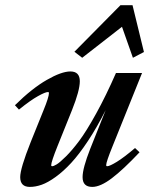

<svg xmlns="http://www.w3.org/2000/svg" viewBox="-20 -716 589 747"><path d="M299.8 -491.2 269.5 -514.6 448.7 -695.8H495.6L540 -513.7L497.1 -491.2L454.6 -611.8ZM96.2 11.2Q58.6 11.2 58.6 -26.9Q58.6 -60.5 99.6 -163.6L149.4 -287.1Q170.4 -338.4 170.4 -354Q170.4 -357.9 166.5 -357.9Q156.2 -357.9 127.7 -342Q99.1 -326.2 53.7 -289.6L38.1 -306.6Q104.5 -372.1 161.9 -405Q219.2 -438 253.9 -438Q290.5 -438 290.5 -399.9Q290.5 -363.8 260.3 -288.1L204.1 -148.4Q179.2 -86.4 179.2 -73.2Q179.2 -69.3 183.1 -69.3Q188.5 -69.3 200.4 -76.4Q212.4 -83.5 236.6 -107.4Q260.7 -131.3 288.3 -168.2Q315.9 -205.1 354.2 -274.4Q392.6 -343.8 431.2 -432.1H532.7L417.5 -146Q393.1 -85.9 393.1 -73.7Q393.1 -69.3 397 -69.3Q406.7 -69.3 434.6 -86.4Q462.4 -103.5 505.4 -140.1L522.9 -123.5Q459.5 -56.2 415 -22.5Q370.6 11.2 338.9 11.2Q301.3 11.2 301.3 -26.9Q301.3 -61.5 331.1 -137.2L391.1 -287.6Q357.4 -220.7 322.5 -168Q287.6 -115.2 257.1 -82.3Q226.6 -49.3 196.5 -27.6Q166.5 -5.9 142.3 2.7Q118.2 11.2 96.2 11.2Z"/></svg>

Font: Elstob 14pt
Style: Bold Italic
Weight: 700
Italic angle: -20°
Designer: Peter S. Baker
Version: Version 1.015